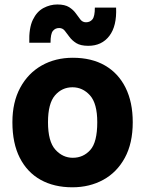

<svg xmlns="http://www.w3.org/2000/svg" viewBox="-20 -808 632 836"><path d="M295 7.5Q215.5 7.5 157 -25Q98.5 -57.5 66.2 -120.8Q34 -184 34 -276Q34 -363 68 -426Q102 -489 161.5 -522.8Q221 -556.5 297 -556.5Q379 -556.5 437.2 -522.8Q495.5 -489 526.8 -426Q558 -363 558 -276Q558 -184 523.5 -120.8Q489 -57.5 429.5 -25Q370 7.5 295 7.5ZM297 -121Q342.5 -121 373 -154.8Q403.5 -188.5 403.5 -276Q403.5 -357.5 371.8 -392.8Q340 -428 295.5 -428Q250 -428 219.5 -392.8Q189 -357.5 189 -276Q189 -192 221 -156.5Q253 -121 297 -121ZM364.5 -608.5Q331 -608.5 312.2 -620.2Q293.5 -632 282.5 -647.2Q271.5 -662.5 262 -674.2Q252.5 -686 237.5 -686Q220.5 -686 210.2 -673.2Q200 -660.5 200 -622H107.5Q105.5 -685.5 123 -721.8Q140.5 -758 169.5 -773.2Q198.5 -788.5 229.5 -788.5Q262.5 -788.5 281 -776.8Q299.5 -765 310.2 -749.8Q321 -734.5 330.2 -722.8Q339.5 -711 354.5 -711Q372 -711 382.5 -723.8Q393 -736.5 393 -775H485.5Q489 -694.5 456 -651.5Q423 -608.5 364.5 -608.5Z"/></svg>

Font: Spline Sans
Style: Regular
Weight: 400
Designer: Eben Sorkin, Mirko Velimirovic
Foundry: Sorkin Type
Version: Version 1.001